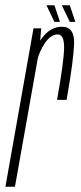

<svg xmlns="http://www.w3.org/2000/svg" viewBox="-50 -705 304 725"><path d="M165.5 -328H201.5Q227.5 -475 229.8 -539.5Q232 -604 184 -604Q145 -604 115.8 -570.2Q86.5 -536.5 78.5 -490.5L90.5 -475.5Q96.5 -507 118.8 -541Q141 -575 167.5 -575Q193 -575 192 -523Q191 -471 165.5 -328ZM-29.5 0H6.5L99.5 -523L105.5 -598H76.5ZM213.5 -622.5H234.5L213.5 -685H183.5ZM155.5 -622.5H176.5L155.5 -685H125.5Z"/></svg>

Font: Anybody ExtraCondensed ExtraLight
Style: Italic
Weight: 250
Width: 2
Italic angle: -10°
Version: Version 1.113;gftools[0.9.25]